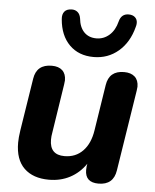

<svg xmlns="http://www.w3.org/2000/svg" viewBox="-54 -802 694 857"><g transform="rotate(5 293.0 -373.0)"><path d="M46 -143Q46 -165 51 -198L88 -433Q98 -498 166 -498Q197 -498 213.5 -482.5Q230 -467 230 -438Q229 -429 228 -420L194 -200Q191 -184 191 -169Q191 -101 257 -101Q307 -101 339.5 -134.5Q372 -168 381 -228L413 -433Q423 -498 490 -498Q521 -498 538 -482.5Q555 -467 555 -438Q555 -432 553 -420L496 -58Q486 8 419 8Q359 8 359 -48Q359 -59 360 -65L362 -76Q333 -34 291 -12Q249 10 197 10Q126 10 86 -28.5Q46 -67 46 -143ZM192 -709Q190 -731 200.5 -743.5Q211 -756 234 -756Q249 -756 259.5 -747Q270 -738 273 -720Q277 -680 298 -658.5Q319 -637 353 -637Q386 -637 411 -659Q436 -681 446 -721Q455 -756 488 -756Q506 -756 516.5 -746.5Q527 -737 527 -721Q527 -712 524 -703Q506 -633 459 -593Q412 -553 348 -553Q281 -553 239.5 -594.5Q198 -636 192 -709Z"/></g></svg>

Font: SN Pro Bold
Style: Bold Italic
Weight: 700
Italic angle: -9°
Designer: Tobias Whetton
Foundry: Supernotes
Version: Version 1.003